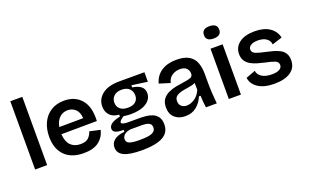

<svg xmlns="http://www.w3.org/2000/svg" viewBox="-97 -1215 3018 1877"><g transform="rotate(-20 1412.0 -276.5)"><path d="M71 0V-710H196V0Z M575 13Q448 13 378.5 -57Q309 -127 309 -252Q309 -335 339.5 -399Q370 -463 427.5 -499.5Q485 -536 565 -536Q679 -536 743.5 -460.5Q808 -385 800 -239L430 -236Q435 -158 473 -119.5Q511 -81 575 -81Q634 -81 660 -108.5Q686 -136 696 -170L806 -145Q788 -72 732 -29.5Q676 13 575 13ZM566 -436Q516 -436 481 -403Q446 -370 435 -309L684 -311Q680 -375 646.5 -405.5Q613 -436 566 -436Z M1118 181Q990 181 931.5 152Q873 123 873 64Q873 18 909 -11.5Q945 -41 1017 -48V-68Q963 -67 935 -79Q907 -91 907 -119Q907 -147 935 -168Q963 -189 1027 -203V-223Q966 -226 932 -261.5Q898 -297 898 -354Q898 -429 960 -478.5Q1022 -528 1141 -528H1400V-429L1237 -452V-430Q1298 -420 1327.5 -395.5Q1357 -371 1357 -327Q1357 -265 1298.5 -226.5Q1240 -188 1136 -188Q1123 -188 1108 -189Q1093 -190 1061 -194Q1039 -179 1026.5 -167.5Q1014 -156 1014 -146Q1014 -133 1036 -128Q1058 -123 1081 -123H1220Q1240 -123 1271.5 -119.5Q1303 -116 1334.5 -103.5Q1366 -91 1387.5 -62.5Q1409 -34 1409 17Q1409 102 1336 141.5Q1263 181 1118 181ZM1132 -257Q1185 -257 1212 -281.5Q1239 -306 1239 -346Q1239 -389 1211.5 -416.5Q1184 -444 1131 -444Q1079 -444 1050.5 -417Q1022 -390 1022 -348Q1022 -308 1050 -282.5Q1078 -257 1132 -257ZM1130 79Q1223 79 1260.5 62.5Q1298 46 1298 10Q1298 -20 1280.5 -32.5Q1263 -45 1240.5 -47.5Q1218 -50 1204 -50H1081Q1034 -43 1014 -23Q994 -3 994 22Q994 57 1029.5 68Q1065 79 1130 79Z M1631 13Q1565 13 1522.5 -24.5Q1480 -62 1480 -132Q1480 -186 1504.5 -218Q1529 -250 1567 -267Q1605 -284 1648 -292Q1691 -300 1728 -305Q1780 -312 1802.5 -321.5Q1825 -331 1825 -361Q1825 -393 1803 -415.5Q1781 -438 1734 -438Q1691 -438 1654 -414.5Q1617 -391 1606 -341L1493 -376Q1515 -454 1577 -495Q1639 -536 1734 -536Q1817 -536 1864 -507.5Q1911 -479 1930 -428Q1949 -377 1949 -311V-214Q1949 -163 1952.5 -107Q1956 -51 1961 0H1848Q1840 -54 1837 -124H1820Q1798 -67 1750.5 -27Q1703 13 1631 13ZM1680 -80Q1719 -80 1761 -107Q1803 -134 1827 -190L1826 -261Q1802 -250 1772.5 -245Q1743 -240 1713 -235Q1683 -230 1658 -221.5Q1633 -213 1618 -197Q1603 -181 1603 -152Q1603 -118 1624.5 -99Q1646 -80 1680 -80Z M2086 0V-523H2212V0ZM2150 -606Q2071 -606 2071 -669Q2071 -734 2150 -734Q2230 -734 2230 -669Q2230 -606 2150 -606Z M2559 13Q2452 13 2390.5 -27.5Q2329 -68 2320 -135L2419 -172Q2422 -134 2460.5 -108Q2499 -82 2567 -82Q2617 -82 2644.5 -97.5Q2672 -113 2672 -142Q2672 -174 2638 -187.5Q2604 -201 2544 -213Q2508 -221 2470.5 -231.5Q2433 -242 2401 -259.5Q2369 -277 2349.5 -305.5Q2330 -334 2330 -378Q2330 -449 2387 -492.5Q2444 -536 2548 -536Q2644 -536 2703 -496Q2762 -456 2776 -388L2672 -355Q2667 -396 2634 -418.5Q2601 -441 2547 -441Q2501 -441 2474.5 -425Q2448 -409 2448 -382Q2448 -350 2484.5 -335.5Q2521 -321 2578 -310Q2618 -301 2655.5 -291Q2693 -281 2723.5 -264.5Q2754 -248 2771.5 -220Q2789 -192 2789 -149Q2789 -71 2728 -29Q2667 13 2559 13Z"/></g></svg>

Font: Bricolage Grotesque 10pt SemiBold
Style: Regular
Weight: 600
Designer: Mathieu Triay
Foundry: Atelier Triay
Version: Version 1.000; ttfautohint (v1.8.4.7-5d5b);gftools[0.9.29]